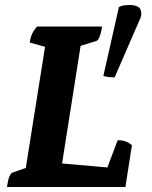

<svg xmlns="http://www.w3.org/2000/svg" viewBox="-20 -747 609 767"><path d="M8 0Q15 -53 31 -58L83 -76L160 -560L99 -577Q101 -595 107.5 -610Q114 -625 128 -641H388Q384 -616 378 -600.5Q372 -585 364 -583L302 -564L228 -94L409 -78L450 -187Q467 -187 480.5 -182.5Q494 -178 507 -167L481 0ZM438 -438Q425 -438 412.5 -439.5Q400 -441 393 -444L455 -719Q467 -725 478 -726Q489 -727 500 -727Q517 -727 530 -720.5Q543 -714 544 -698Q545 -690 543.5 -683Q542 -676 534 -659Z"/></svg>

Font: Petrona ExtraBold
Style: Italic
Weight: 800
Italic angle: -9°
Designer: Ringo R. Seeber
Foundry: Ringo R. Seeber
Version: Version 2.001; ttfautohint (v1.8.3)